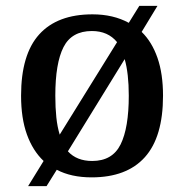

<svg xmlns="http://www.w3.org/2000/svg" viewBox="-20 -596 629 656"><path d="M129 -46Q92 -81 72 -136.5Q52 -192 52 -269Q52 -410 114 -478.5Q176 -547 296 -547Q367 -547 420 -518L456 -576H518L464 -487Q499 -453 518 -398.5Q537 -344 537 -269Q537 -128 475 -59Q413 10 293 10Q223 10 174 -16L139 40H76ZM295 -46Q364 -46 392 -102.5Q420 -159 420 -269Q420 -345 406 -394L212 -79Q242 -46 295 -46ZM380 -452Q349 -490 294 -490Q225 -490 197 -435Q169 -380 169 -269Q169 -228 172.5 -195Q176 -162 184 -136Z"/></svg>

Font: Noto Naskh Arabic Medium
Style: Regular
Weight: 500
Designer: Monotype Design Team, David Williams, Mohamad Dakak and Nizar Qandah
Foundry: Monotype Imaging Inc.
Version: Version 2.016